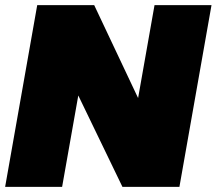

<svg xmlns="http://www.w3.org/2000/svg" viewBox="-20 -728 844 748"><path d="M582 -708H804L679 0H457L285 -356L222 0H0L125 -708H347L518 -346Z"/></svg>

Font: Poppins Black
Style: Italic
Weight: 900
Italic angle: -10°
Designer: Ninad Kale (Devanagari), Jonny Pinhorn (Latin)
Foundry: Indian Type Foundry
Version: Version 3.200;PS 1.000;hotconv 16.6.54;makeotf.lib2.5.65590